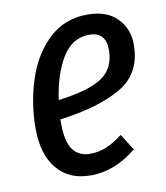

<svg xmlns="http://www.w3.org/2000/svg" viewBox="-68 -595 575 664"><g transform="rotate(-10 220.0 -263.0)"><path d="M128 -197V-183Q128 -118 149 -90Q170 -62 209 -62Q239 -62 266 -73Q293 -84 324 -108L360 -51Q283 12 199 12Q122 12 80 -39Q38 -90 38 -181Q38 -267 64 -349Q90 -431 145.5 -484.5Q201 -538 283 -538Q350 -538 386.5 -501Q423 -464 423 -408Q423 -307 344.5 -261Q266 -215 128 -197ZM134 -264Q239 -277 287 -308Q335 -339 335 -405Q335 -468 277 -468Q216 -468 181 -409.5Q146 -351 134 -264Z"/></g></svg>

Font: Fira Sans Extra Condensed
Style: Italic
Weight: 400
Width: 3
Italic angle: -8°
Designer: Carrois Corporate & Edenspiekermann AG
Foundry: Carrois Corporate GbR & Edenspiekermann AG
Version: Version 4.203